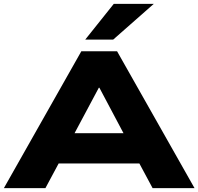

<svg xmlns="http://www.w3.org/2000/svg" viewBox="-30 -969 1022 989"><path d="M-10 0 389 -705H573L972 0H756L653 -192L740 -127H220L307 -192L204 0ZM479 -517 329 -236 288 -283H673L631 -236L482 -517ZM409 -765 556 -949H762L553 -765Z"/></svg>

Font: Nunito Sans 10pt Expanded Black
Style: Regular
Weight: 900
Width: 7
Designer: Vernon Adams
Foundry: Vernon Adams
Version: Version 3.101;gftools[0.9.27]